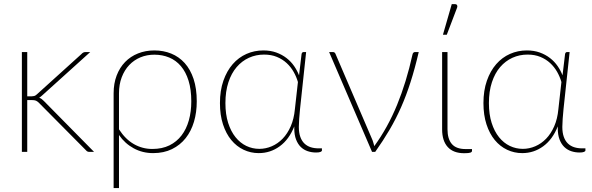

<svg xmlns="http://www.w3.org/2000/svg" viewBox="-20 -750 2922 948"><path d="M88 0ZM114.5 -493V-274.5H137.5Q143 -274.5 149 -276Q155 -277.5 162.5 -284.5L382 -483Q386.5 -488 391.2 -490.5Q396 -493 403.5 -493H425.5L189 -279.5Q185 -275.5 181.2 -272.8Q177.5 -270 173.5 -267.5Q180.5 -265 186 -260.8Q191.5 -256.5 196.5 -251.5L444.5 0H422Q417 0 412.8 -1.5Q408.5 -3 404.5 -8L173 -241.5Q164.5 -250 157.5 -253Q150.5 -256 135.5 -256H114.5V0H88V-493Z M541 -289Q541 -338 556 -377.2Q571 -416.5 597.8 -444Q624.5 -471.5 661.5 -486.2Q698.5 -501 742 -501Q787 -501 825.2 -485.5Q863.5 -470 891.8 -438.8Q920 -407.5 935.8 -360.2Q951.5 -313 951.5 -249.5Q951.5 -195.5 937.8 -149Q924 -102.5 896.8 -68Q869.5 -33.5 829.2 -13.8Q789 6 736 6Q683.5 6 640 -17.8Q596.5 -41.5 567.5 -83.5V178.5H541ZM567.5 -111.5Q599 -62.5 641 -38.5Q683 -14.5 732 -14.5Q780.5 -14.5 816.5 -32.2Q852.5 -50 876.5 -81.5Q900.5 -113 912.5 -156Q924.5 -199 924.5 -249.5Q924.5 -308 911 -351.5Q897.5 -395 873.2 -423.5Q849 -452 815.5 -466Q782 -480 742 -480Q705 -480 673.2 -466.8Q641.5 -453.5 618 -428.8Q594.5 -404 581 -368.5Q567.5 -333 567.5 -289Z M1433 -126Q1407.5 -61.5 1361.2 -27.8Q1315 6 1257.5 6Q1218 6 1183 -10.5Q1148 -27 1122 -58.5Q1096 -90 1081 -136Q1066 -182 1066 -241Q1066 -303 1083 -351.5Q1100 -400 1129 -433.2Q1158 -466.5 1197 -483.8Q1236 -501 1280.5 -501Q1315.5 -501 1344 -490.8Q1372.5 -480.5 1394.8 -463.2Q1417 -446 1432.2 -423.8Q1447.5 -401.5 1456.5 -378L1469 -483Q1471 -493 1479 -493H1491.5L1461.5 -212.5Q1459 -187 1457.2 -163.2Q1455.5 -139.5 1455.5 -123.5Q1455.5 -94.5 1462.8 -74.2Q1470 -54 1483 -41.5Q1496 -29 1513.8 -23.2Q1531.5 -17.5 1553 -17.5H1569.5V-7Q1569.5 -3 1562.5 0Q1555.5 3 1540.5 3Q1519 3 1499.5 -3.5Q1480 -10 1465.2 -24.2Q1450.5 -38.5 1441.8 -61.2Q1433 -84 1433 -116ZM1260.5 -15Q1292 -15 1321.8 -27.8Q1351.5 -40.5 1375.5 -65.2Q1399.5 -90 1415.5 -126.5Q1431.5 -163 1436 -211L1451 -345Q1443.5 -371 1429.8 -395.2Q1416 -419.5 1395.5 -438.5Q1375 -457.5 1347.2 -469Q1319.5 -480.5 1284 -480.5Q1244 -480.5 1209.2 -464.8Q1174.5 -449 1148.5 -418.8Q1122.5 -388.5 1107.8 -343.8Q1093 -299 1093 -241Q1093 -185.5 1106.5 -143.2Q1120 -101 1143 -72.5Q1166 -44 1196.2 -29.5Q1226.5 -15 1260.5 -15Z M2047.5 -493Q2028.5 -411.5 2007.2 -345Q1986 -278.5 1960.2 -220.2Q1934.5 -162 1903 -108.5Q1871.5 -55 1832.5 0H1817L1605 -493H1624Q1629.5 -493 1632.5 -490Q1635.5 -487 1636.5 -484L1819.5 -57.5Q1822 -50 1824.2 -42.8Q1826.5 -35.5 1828 -28.5Q1894.5 -120 1940.5 -232Q1986.5 -344 2016.5 -480Q2018 -487.5 2021.5 -490.2Q2025 -493 2029 -493Z M2163 0ZM2163 -493H2189.5V-112Q2189.5 -64 2211 -39Q2232.5 -14 2279 -14H2310.5V-5Q2310.5 0.5 2302.8 3.5Q2295 6.5 2272 6.5Q2218.5 6.5 2190.8 -24Q2163 -54.5 2163 -111ZM2167 -578.5 2210.5 -729.5H2228Q2234 -729.5 2236.8 -724.5Q2239.5 -719.5 2237 -712.5L2186 -578.5Z M2734 -126Q2708.5 -61.5 2662.2 -27.8Q2616 6 2558.5 6Q2519 6 2484 -10.5Q2449 -27 2423 -58.5Q2397 -90 2382 -136Q2367 -182 2367 -241Q2367 -303 2384 -351.5Q2401 -400 2430 -433.2Q2459 -466.5 2498 -483.8Q2537 -501 2581.5 -501Q2616.5 -501 2645 -490.8Q2673.5 -480.5 2695.8 -463.2Q2718 -446 2733.2 -423.8Q2748.5 -401.5 2757.5 -378L2770 -483Q2772 -493 2780 -493H2792.5L2762.5 -212.5Q2760 -187 2758.2 -163.2Q2756.5 -139.5 2756.5 -123.5Q2756.5 -94.5 2763.8 -74.2Q2771 -54 2784 -41.5Q2797 -29 2814.8 -23.2Q2832.5 -17.5 2854 -17.5H2870.5V-7Q2870.5 -3 2863.5 0Q2856.5 3 2841.5 3Q2820 3 2800.5 -3.5Q2781 -10 2766.2 -24.2Q2751.5 -38.5 2742.8 -61.2Q2734 -84 2734 -116ZM2561.5 -15Q2593 -15 2622.8 -27.8Q2652.5 -40.5 2676.5 -65.2Q2700.5 -90 2716.5 -126.5Q2732.5 -163 2737 -211L2752 -345Q2744.5 -371 2730.8 -395.2Q2717 -419.5 2696.5 -438.5Q2676 -457.5 2648.2 -469Q2620.5 -480.5 2585 -480.5Q2545 -480.5 2510.2 -464.8Q2475.5 -449 2449.5 -418.8Q2423.5 -388.5 2408.8 -343.8Q2394 -299 2394 -241Q2394 -185.5 2407.5 -143.2Q2421 -101 2444 -72.5Q2467 -44 2497.2 -29.5Q2527.5 -15 2561.5 -15Z"/></svg>

Font: Lato Thin
Style: Regular
Weight: 200
Designer: Lukasz Dziedzic
Foundry: tyPoland Lukasz Dziedzic
Version: Version 2.007; 2014-02-27